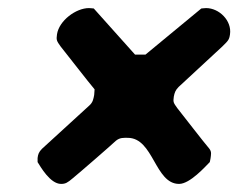

<svg xmlns="http://www.w3.org/2000/svg" viewBox="-20 -568 590 475"><path d="M73 -167C80 -156 104 -113 131 -113C142 -113 147 -116 160 -127C176 -140 252 -206 267 -220C277 -228 286 -227 296 -227C360 -227 363 -113 423 -113C450 -113 488 -156 499 -167C499 -168 501 -175 501 -177C502 -186 504 -192 498 -200C485 -215 431 -285 419 -300C409 -314 408 -315 410 -329C412 -339 414 -345 422 -353C438 -368 514 -438 530 -453C544 -467 547 -469 549 -483C554 -517 522 -548 490 -548C486 -548 479 -547 478 -547L340 -433H314L212 -547C211 -547 204 -548 200 -548C168 -548 126 -517 121 -483C119 -469 120 -467 130 -453C143 -437 201 -362 214 -347C214 -345 213 -335 213 -333C211 -323 210 -315 201 -307L84 -200C76 -192 74 -186 73 -177Z"/></svg>

Font: Asimov Print
Style: CIt
Weight: 500
Designer: Google
Version: Version 2.000980: 2014